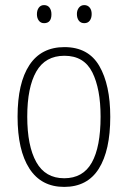

<svg xmlns="http://www.w3.org/2000/svg" viewBox="-20 -724 502 754"><path d="M413 -265Q413 -133 368 -61.5Q323 10 232 10Q142 10 95.5 -62Q49 -134 49 -266Q49 -398 95.5 -468.5Q142 -539 233 -539Q327 -539 370 -465Q413 -391 413 -265ZM87 -266Q87 -151 122.5 -87.5Q158 -24 232 -24Q306 -24 340.5 -85.5Q375 -147 375 -266Q375 -375 342.5 -440Q310 -505 233 -505Q158 -505 122.5 -443Q87 -381 87 -266ZM125 -668Q125 -684 132.5 -694Q140 -704 153 -704Q167 -704 174.5 -694Q182 -684 182 -668Q182 -633 153 -633Q140 -633 132.5 -643Q125 -653 125 -668ZM282 -669Q282 -684 290 -694Q298 -704 311 -704Q324 -704 332 -694.5Q340 -685 340 -669Q340 -653 332.5 -643Q325 -633 311 -633Q297 -633 289.5 -643Q282 -653 282 -669Z"/></svg>

Font: Noto Sans Telugu Condensed ExtraLight
Style: Regular
Weight: 200
Width: 3
Designer: Jelle Bosma - Monotype Design Team
Foundry: Monotype Imaging Inc.
Version: Version 2.005; ttfautohint (v1.8.4.7-5d5b)